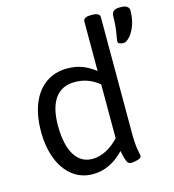

<svg xmlns="http://www.w3.org/2000/svg" viewBox="-112 -845 855 944"><g transform="rotate(-15 315.5 -373.0)"><path d="M52 -261Q52 -346 77.5 -406.5Q103 -467 149 -498Q195 -529 255 -529Q299 -529 332.5 -516Q366 -503 398 -478V-730Q398 -752 438 -752H442Q482 -752 482 -730V-148Q482 -82 488 -53.5Q494 -25 494 -22Q494 -10 475 -4.5Q456 1 440 1Q426 1 419.5 -14.5Q413 -30 409.5 -47Q406 -64 405 -69Q333 6 246 6Q187 6 143 -28Q99 -62 75.5 -123Q52 -184 52 -261ZM398 -136V-410Q344 -455 275 -455Q208 -455 174 -407Q140 -359 140 -269Q140 -172 172 -119.5Q204 -67 263 -67Q297 -67 332.5 -85Q368 -103 398 -136ZM529 -593Q529 -599 533 -621Q542 -671 542 -720Q542 -735 552 -743.5Q562 -752 582 -752H591Q610 -752 620.5 -744.5Q631 -737 631 -724Q631 -682 618.5 -648.5Q606 -615 588.5 -596.5Q571 -578 558 -578Q547 -578 538 -581.5Q529 -585 529 -593Z"/></g></svg>

Font: Asap-Regular
Style: Regular
Weight: 400
Designer: Pablo Cosgaya
Foundry: Omnibus-Type
Version: Version 2.000; ttfautohint (v1.8)